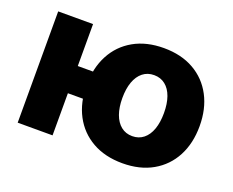

<svg xmlns="http://www.w3.org/2000/svg" viewBox="-95 -705 1061 874"><g transform="rotate(20 435.5 -268.0)"><path d="M54.2 0V-539.1H223.1V0ZM174.3 -204.1V-335.9H336.9V-204.1ZM564.5 10.7Q480 10.7 418.5 -24.2Q356.9 -59.1 323.7 -121.8Q290.5 -184.6 290.5 -268.1Q290.5 -351.6 323.7 -414.3Q356.9 -477.1 418.5 -512Q480 -546.9 564.5 -546.9Q648.9 -546.9 710.2 -512Q771.5 -477.1 804.7 -414.3Q837.9 -351.6 837.9 -268.1Q837.9 -184.6 804.7 -121.8Q771.5 -59.1 710.2 -24.2Q648.9 10.7 564.5 10.7ZM564.5 -120.6Q596.2 -120.6 618.9 -138.9Q641.6 -157.2 653.3 -190.4Q665 -223.6 665 -268.6Q665 -314 653.3 -346.9Q641.6 -379.9 618.9 -397.9Q596.2 -416 564.5 -416Q532.7 -416 510 -397.9Q487.3 -379.9 475.3 -346.9Q463.4 -314 463.4 -268.6Q463.4 -223.6 475.3 -190.4Q487.3 -157.2 510 -138.9Q532.7 -120.6 564.5 -120.6Z"/></g></svg>

Font: Inter 18pt ExtraBold
Style: Regular
Weight: 800
Designer: Rasmus Andersson
Foundry: rsms
Version: Version 4.001;git-66647c0bb